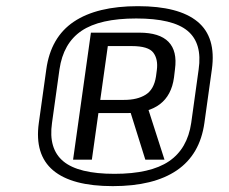

<svg xmlns="http://www.w3.org/2000/svg" viewBox="-20 -848 756 635"><path d="M353 -232.4Q217.7 -232.4 155.7 -284.6Q93.8 -336.8 108.4 -441.5L133.1 -618.5Q147.8 -725 224.3 -776.3Q300.8 -827.6 436.1 -827.6Q571.4 -827.6 633.4 -776.3Q695.5 -725 680.7 -618.5L656 -441.5Q641.4 -336.8 564.8 -284.6Q488.2 -232.4 353 -232.4ZM408.3 -487H470.3L524 -320H460.6ZM358.4 -273.1Q477.5 -273.1 538.7 -314.5Q599.9 -355.9 612.4 -441.5L637 -618.5Q649.5 -705 600.5 -745.9Q551.5 -786.9 430.6 -786.9Q309.9 -786.9 249.5 -745.9Q189.2 -705 176.7 -618.5L152 -441.5Q139.6 -355.9 189.5 -314.5Q239.4 -273.1 358.4 -273.1ZM280.7 -740H440.9Q507.7 -740 537.3 -709.6Q566.9 -679.2 558.7 -618.9L555.4 -591.3Q547.4 -532.8 508.8 -503.4Q470.1 -474.1 403.5 -474.1H301.9L308 -517.6H390.2Q434.5 -517.6 461.9 -534.9Q489.3 -552.1 495.9 -595.1L498.7 -616.3Q503.4 -652 487.1 -673.8Q470.8 -695.6 415.5 -695.6H322.2L339.1 -713.4L283.8 -320H221.7Z"/></svg>

Font: Pathway Extreme 8pt Thin
Style: Italic
Weight: 100
Italic angle: -8°
Designer: Eduardo Rodriguez Tunni
Foundry: Eduardo Rodriguez Tunni
Version: Version 1.000